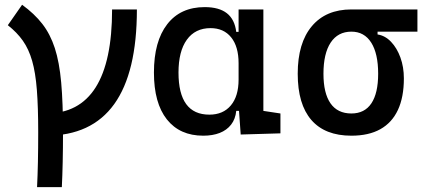

<svg xmlns="http://www.w3.org/2000/svg" viewBox="-20 -557 1798 802"><path d="M172.9 9.8V-83Q448.2 -83 448.2 -517.6H551.8Q551.8 9.8 172.9 9.8ZM134.8 224.6Q137.2 176.8 138.4 119.4Q139.6 62 139.6 -4.9Q139.6 -108.9 134 -181.2Q128.4 -253.4 114.3 -302.7Q100.1 -352.1 75.4 -387Q50.8 -421.9 12.7 -451.7L72.3 -537.1Q123.5 -500 156.7 -457.3Q189.9 -414.6 209 -356Q228 -297.4 235.6 -212.4Q243.2 -127.4 243.2 -4.9Q243.2 62 241.9 119.4Q240.7 176.8 238.3 224.6Z M829.1 9.8Q731 9.8 677 -58.3Q623 -126.5 623 -253.9Q623 -384.3 678.5 -455.8Q733.9 -527.3 835 -527.3Q895 -527.3 927.7 -501.7Q960.4 -476.1 966.8 -423.8H1006.8L976.6 -293Q976.6 -362.3 945.6 -400.9Q914.6 -439.5 859.4 -439.5Q795.4 -439.5 760.5 -391.1Q725.6 -342.8 725.6 -253.9Q725.6 -78.1 854.5 -78.1Q912.1 -78.1 944.3 -116.7Q976.6 -155.3 976.6 -224.6V-252L1011.7 -93.8H966.8Q963.4 -59.6 945.3 -36.4Q927.2 -13.2 897.7 -1.7Q868.2 9.8 829.1 9.8ZM985.4 4.9 976.6 -119.1V-239.3L1080.1 -210V-93.8L1151.4 -83V0ZM976.6 -146.5V-517.6H1080.1V-175.8Z M1447.8 9.8Q1337.4 9.8 1280.5 -55.9Q1223.6 -121.6 1223.6 -249Q1223.6 -377.4 1282.5 -447.5Q1341.3 -517.6 1447.8 -517.6L1557.1 -486.8V-413.1Q1588.9 -408.2 1613.5 -382.3Q1638.2 -356.4 1652.6 -316.7Q1667 -276.9 1667 -229.5Q1667 -150.9 1642.1 -97.7Q1617.2 -44.4 1568.6 -17.3Q1520 9.8 1447.8 9.8ZM1447.8 -83Q1502.9 -83 1531.2 -125.2Q1559.6 -167.5 1559.6 -249Q1559.6 -333.5 1530.5 -379.2Q1501.5 -424.8 1447.8 -424.8Q1391.6 -424.8 1361.3 -379.2Q1331.1 -333.5 1331.1 -249Q1331.1 -167.5 1360.6 -125.2Q1390.1 -83 1447.8 -83ZM1447.8 -424.8V-517.6H1723.6V-424.8Z"/></svg>

Font: Cascadia Code
Style: Regular
Weight: 400
Monospace: yes
Designer: Aaron Bell
Foundry: Saja Typeworks
Version: Version 2106.017